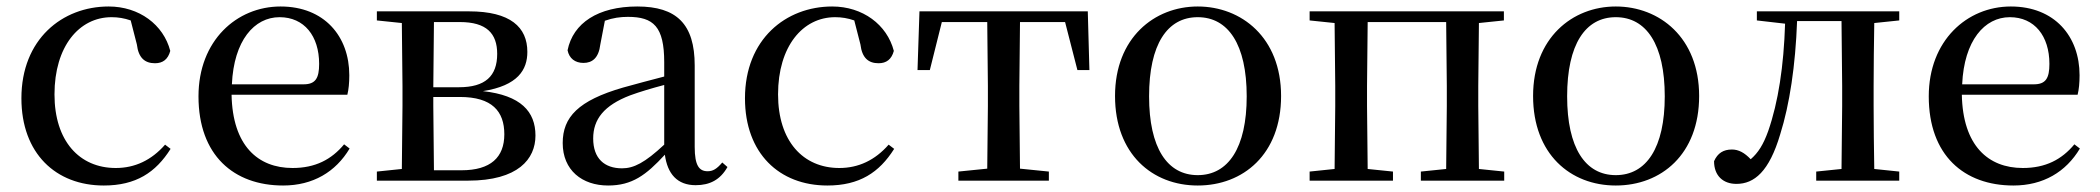

<svg xmlns="http://www.w3.org/2000/svg" viewBox="-20 -557 6475 592"><path d="M300 15C399 15 460 -25 506 -98L489 -111C447 -63 396 -39 337 -39C225 -39 148 -122 148 -266C148 -414 224 -504 324 -504C344 -504 363 -501 383 -494L402 -420C407 -378 427 -362 458 -362C482 -362 498 -374 505 -400C484 -481 409 -537 315 -537C172 -537 46 -436 46 -254C46 -84 152 15 300 15Z M853 15C945 15 1015 -27 1058 -99L1041 -112C1002 -65 952 -39 882 -39C775 -39 697 -108 694 -265H1051C1055 -281 1057 -301 1057 -325C1057 -445 980 -537 845 -537C710 -537 592 -432 592 -260C592 -78 701 15 853 15ZM695 -297C701 -432 764 -504 842 -504C918 -504 964 -446 964 -360C964 -316 953 -297 916 -297Z M1218 0H1423C1578 0 1631 -67 1631 -139C1631 -213 1586 -263 1469 -276C1577 -293 1606 -342 1606 -397C1606 -473 1554 -522 1426 -522H1142V-494L1219 -486L1221 -292V-230L1219 -36L1142 -28V0ZM1318 -489H1398C1480 -489 1513 -454 1513 -391C1513 -322 1476 -288 1395 -288H1316ZM1316 -258H1398C1497 -258 1535 -214 1535 -143C1535 -72 1493 -32 1403 -32H1318L1316 -230Z M2125 14C2169 14 2201 -3 2223 -42L2207 -56C2190 -36 2178 -29 2162 -29C2136 -29 2122 -46 2122 -104V-355C2122 -483 2066 -537 1945 -537C1824 -537 1747 -486 1730 -402C1735 -377 1753 -363 1779 -363C1806 -363 1826 -378 1831 -420L1845 -493C1870 -502 1893 -505 1916 -505C1995 -505 2028 -475 2028 -365V-321C1986 -310 1940 -298 1901 -287C1763 -247 1715 -196 1715 -116C1715 -32 1775 15 1855 15C1929 15 1972 -17 2030 -80C2038 -21 2068 14 2125 14ZM2028 -111C1968 -55 1934 -38 1898 -38C1844 -38 1809 -68 1809 -130C1809 -189 1842 -232 1923 -263C1953 -274 1990 -285 2028 -295Z M2531 15C2630 15 2691 -25 2737 -98L2720 -111C2678 -63 2627 -39 2568 -39C2456 -39 2379 -122 2379 -266C2379 -414 2455 -504 2555 -504C2575 -504 2594 -501 2614 -494L2633 -420C2638 -378 2658 -362 2689 -362C2713 -362 2729 -374 2736 -400C2715 -481 2640 -537 2546 -537C2403 -537 2277 -436 2277 -254C2277 -84 2383 15 2531 15Z M3023 0H3214V-28L3125 -37L3123 -230V-292L3125 -489H3264L3302 -341H3339L3334 -522H2815L2809 -341H2847L2884 -489H3024L3026 -292V-230L3024 -37L2935 -28V0Z M3673 15C3813 15 3930 -81 3930 -261C3930 -441 3808 -537 3673 -537C3539 -537 3418 -440 3418 -261C3418 -82 3533 15 3673 15ZM3673 -17C3579 -17 3523 -101 3523 -260C3523 -420 3579 -504 3673 -504C3767 -504 3824 -420 3824 -260C3824 -101 3767 -17 3673 -17Z M4018 -494 4095 -486 4097 -292V-230L4095 -36L4018 -28V0H4275V-28L4197 -36L4195 -230V-292L4197 -489H4439L4441 -292V-230L4439 -36L4361 -28V0H4618V-28L4540 -36L4538 -230V-292L4540 -486L4617 -494V-522H4018Z M4962 15C5102 15 5219 -81 5219 -261C5219 -441 5097 -537 4962 -537C4828 -537 4707 -440 4707 -261C4707 -82 4822 15 4962 15ZM4962 -17C4868 -17 4812 -101 4812 -260C4812 -420 4868 -504 4962 -504C5056 -504 5113 -420 5113 -260C5113 -101 5056 -17 4962 -17Z M5657 0H5836V-28L5759 -36C5758 -92 5757 -175 5757 -230V-292C5757 -346 5758 -430 5759 -486L5836 -494V-522H5397V-494L5484 -484C5480 -354 5463 -242 5432 -153C5417 -111 5401 -86 5378 -66C5359 -86 5341 -96 5320 -96C5294 -96 5276 -85 5265 -60C5265 -15 5293 10 5334 10C5389 10 5435 -28 5469 -143C5498 -235 5516 -355 5521 -492H5658L5660 -292V-230L5658 -36L5580 -28V0Z M6188 15C6280 15 6350 -27 6393 -99L6376 -112C6337 -65 6287 -39 6217 -39C6110 -39 6032 -108 6029 -265H6386C6390 -281 6392 -301 6392 -325C6392 -445 6315 -537 6180 -537C6045 -537 5927 -432 5927 -260C5927 -78 6036 15 6188 15ZM6030 -297C6036 -432 6099 -504 6177 -504C6253 -504 6299 -446 6299 -360C6299 -316 6288 -297 6251 -297Z"/></svg>

Font: Source Han Serif CN Medium
Style: Regular
Weight: 500
Designer: Ryoko NISHIZUKA 西塚涼子 (kana & ideographs); Frank Grießhammer (Latin, Greek & Cyrillic); Wenlong ZHANG 张文龙 (bopomofo); San
Foundry: Adobe
Version: Version 2.002;hotconv 1.1.0;makeotfexe 2.6.0